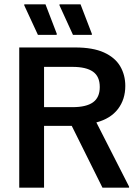

<svg xmlns="http://www.w3.org/2000/svg" viewBox="-20 -870 636 890"><path d="M69.2 0V-650H328.3Q410.8 -650 462.1 -626.7Q513.3 -603.3 537.1 -562.9Q560.8 -522.5 560.8 -471.7Q560.8 -409.2 526.7 -364.6Q492.5 -320 426.7 -302.5L578.3 -5V0H455L312.5 -286.7H184.2V0ZM184.2 -373.3H315.8Q380 -373.3 411.2 -395.8Q442.5 -418.3 442.5 -466.7Q442.5 -515.8 410.8 -537.9Q379.2 -560 315.8 -560H184.2ZM318.3 -708.3 255.8 -845V-850H353.3L405.8 -713.3V-708.3ZM155.8 -708.3 92.5 -845V-850H190.8L243.3 -713.3L242.5 -708.3Z"/></svg>

Font: Familjen Grotesk GF Medium
Style: Regular
Weight: 500
Designer: Anders Wikstroem, Jonas Baeckman, Matilda Gysing, Kristian Moeller
Foundry: Familjen STHLM AB
Version: Version 2.000; Beta; Release 4; Build 6